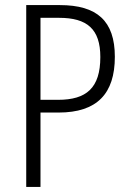

<svg xmlns="http://www.w3.org/2000/svg" viewBox="-20 -827 510 754"><path d="M215 -807H83V-93H139V-385H210C361 -385 431 -459 431 -604C431 -745 361 -807 215 -807ZM212 -757C322 -757 374 -713 374 -603C374 -481 319 -435 208 -435H139V-757Z"/></svg>

Font: Noto Sans Kannada UI Condensed Light
Style: Regular
Weight: 300
Width: 3
Designer: Jelle Bosma - Monotype Design Team
Foundry: Monotype Imaging Inc.
Version: Version 2.005